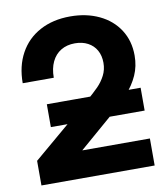

<svg xmlns="http://www.w3.org/2000/svg" viewBox="-83 -809 769 879"><g transform="rotate(-10 301.5 -369.5)"><path d="M38.6 -114.5 306.2 -341.4Q347.1 -376.7 367.7 -397.8Q388.3 -418.8 402 -445.4Q415.7 -472 415.7 -503.9Q415.7 -537.2 401.8 -562.1Q387.8 -587 362.1 -600.6Q336.4 -614.3 302 -614.3Q264.4 -614.3 237 -597.7Q209.6 -581.2 194.7 -550Q179.8 -518.8 179.8 -475.8H35.4Q35.4 -555.1 68 -614.6Q100.6 -674.2 160.9 -706.7Q221.3 -739.3 302.1 -739.3Q377.3 -739.3 436.5 -711.2Q495.6 -683.1 528.8 -631.6Q562 -580.1 562 -512Q562 -462.4 543.4 -420.8Q524.8 -379.1 490.7 -341.1Q456.6 -303 400.8 -255.5L251.5 -126.6V-125.6H564.9V0H38.6ZM127.4 -361.8H563.4V-255.6H127.4Z"/></g></svg>

Font: Intratopia Thin
Style: Regular
Weight: 100
Designer: Rasmus Andersson
Foundry: rsms
Version: Version 3.000;Glyphs 3.2.3 (3260)